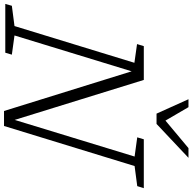

<svg xmlns="http://www.w3.org/2000/svg" viewBox="-46 -954 982 980"><g transform="rotate(90 445.0 -464.0)"><path d="M802.5 -660 598 6.5H521.5L319 -645L136 -47L234 -33.5L224 0H-25L-15.5 -33.5L88 -47L275.5 -659L180 -672.5L190.5 -707H363L567 -48L754 -660L656 -673.5L666 -707H915.5L905 -673.5ZM760.5 -935 587.5 -772H535L461.5 -935H502L570.5 -817.5L711 -935Z"/></g></svg>

Font: Newsreader 6pt Light
Style: Italic
Weight: 300
Italic angle: -17°
Designer: Hugues Gentile
Foundry: Production Type
Version: Version 1.003; ttfautohint (v1.8.3)